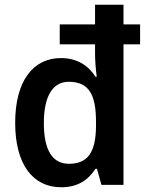

<svg xmlns="http://www.w3.org/2000/svg" viewBox="-20 -780 622 810"><path d="M238 10C309 10 352 -21 383 -68H389L408 0H501V-593H571V-677H501V-760H381V-677H232V-593H381V-551C381 -528 384 -487 388 -456H383C353 -503 306 -535 237 -535C120 -535 44 -439 44 -262C44 -86 119 10 238 10ZM271 -89C202 -89 165 -145 165 -261C165 -372 201 -435 270 -435C358 -435 385 -377 385 -265V-247C384 -140 352 -89 271 -89Z"/></svg>

Font: Noto Sans Gurmukhi SemiCondensed SemiBold
Style: Regular
Weight: 600
Width: 4
Designer: Jelle Bosma - Monotype Design Team
Foundry: Monotype Imaging Inc.
Version: Version 2.004